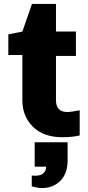

<svg xmlns="http://www.w3.org/2000/svg" viewBox="-20 -682 444 968"><path d="M92.8 -175.8V-404.8H22V-508.8L92.8 -522.9L141.1 -662.1H262.2V-522.9H362.8V-399.9H262.2V-176.8Q262.2 -117.2 319.8 -117.2Q336.4 -117.2 381.8 -126V1Q344.2 9.8 294.9 9.8Q199.2 9.8 146 -43Q92.8 -95.7 92.8 -175.8ZM212.9 158.2H154.8V35.2H320.8V127.9Q320.8 193.4 284.2 229.7Q247.6 266.1 191.9 266.1Q170.9 266.1 140.1 257.8V203.1Q179.7 207 196.3 193.6Q212.9 180.2 212.9 158.2Z"/></svg>

Font: LT Superior Black
Style: Regular
Weight: 900
Designer: Daniel Lyons
Foundry: LyonsType
Version: Version 2.005